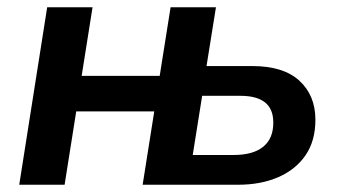

<svg xmlns="http://www.w3.org/2000/svg" viewBox="-20 -509 933 529"><path d="M33 0 110 -489H235L205 -300H420L450 -489H575L549 -327H675Q761 -327 805 -286.5Q849 -246 849 -179Q849 -121 822 -81.5Q795 -42 747 -21Q699 0 636 0H373L405 -202H190L158 0ZM511 -82H624Q677 -82 705 -104.5Q733 -127 733 -171Q733 -209 710 -227Q687 -245 643 -245H537Z"/></svg>

Font: Nunito Sans 12pt
Style: Bold Italic
Weight: 700
Italic angle: -9°
Designer: Vernon Adams
Foundry: Vernon Adams
Version: Version 3.101;gftools[0.9.27]